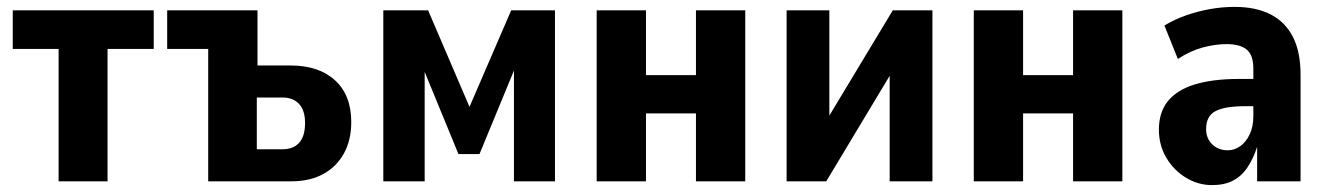

<svg xmlns="http://www.w3.org/2000/svg" viewBox="-20 -526 3852 557"><path d="M150 0V-384H17V-496H426V-384H292V0Z M584 0V-384H465V-496H727V-336H823Q905 -336 952 -293Q999 -250 999 -172Q999 -119 977.5 -80.5Q956 -42 917.5 -21Q879 0 825 0ZM725 -93H800Q831 -93 848 -112Q865 -131 865 -169Q865 -206 847.5 -224.5Q830 -243 801 -243H725Z M1092 0V-496H1222L1342 -216L1463 -496H1590V0H1471V-348H1482L1371 -79H1310L1199 -349H1212V0Z M1711 0V-496H1854V-308H1999V-496H2142V0H1999V-197H1854V0Z M2262 0V-496H2386V-131H2350L2570 -496H2685V0H2561V-366H2597L2377 0Z M2805 0V-496H2948V-308H3093V-496H3236V0H3093V-197H2948V0Z M3496 11Q3456 11 3420.5 -10.5Q3385 -32 3363.5 -68.5Q3342 -105 3342 -150Q3342 -200 3368 -232.5Q3394 -265 3446 -281Q3498 -297 3575 -297H3631V-218H3596Q3564 -218 3542 -214.5Q3520 -211 3506 -203.5Q3492 -196 3485.5 -183Q3479 -170 3479 -152Q3479 -124 3497 -107Q3515 -90 3542 -90Q3561 -90 3578 -102Q3595 -114 3605.5 -136.5Q3616 -159 3616 -188V-327Q3616 -366 3597 -382Q3578 -398 3538 -398Q3506 -398 3470 -388.5Q3434 -379 3397 -355L3358 -452Q3388 -470 3421 -481.5Q3454 -493 3489.5 -499.5Q3525 -506 3562 -506Q3623 -506 3665.5 -484.5Q3708 -463 3730.5 -419.5Q3753 -376 3753 -309V0H3627V-100Q3616 -66 3599 -40.5Q3582 -15 3557 -2Q3532 11 3496 11Z"/></svg>

Font: Nunito Sans 10pt Condensed ExtraBold
Style: Regular
Weight: 800
Width: 3
Designer: Vernon Adams
Foundry: Vernon Adams
Version: Version 3.101;gftools[0.9.27]